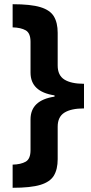

<svg xmlns="http://www.w3.org/2000/svg" viewBox="-20 -734 434 912"><path d="M40 48Q79 47 102 34Q125 21 125 -21V-167Q125 -258 239 -275V-281Q125 -298 125 -389V-535Q125 -577 102 -590Q79 -603 40 -604V-714Q126 -714 172 -700Q218 -686 236 -656Q254 -626 254 -578V-423Q254 -376 286 -356Q318 -336 379 -336V-219Q318 -219 286 -199Q254 -179 254 -132V22Q254 70 236 100Q218 130 172 144Q126 158 40 158Z"/></svg>

Font: Noto Sans Tangsa
Style: Regular
Weight: 400
Designer: David Williams
Foundry: Google LLC
Version: Version 1.504